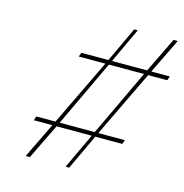

<svg xmlns="http://www.w3.org/2000/svg" viewBox="-104 -807 860 895"><g transform="rotate(15 326.0 -359.5)"><path d="M552.7 -521 398.1 -200H516.3H526.3L518.9 -180H508.9H388.7L312.8 -18L308.6 -9H291.6L296.5 -20L371.5 -180H201.9L123.1 -18L118.8 -9H98.8L103.9 -20L181.7 -180H101.9H91.9L99.3 -200H109.3H191.4L346 -521H227.6H217.6L225 -541H235H355.4L430.4 -701L434.5 -710H451.5L446.6 -699L372.6 -541H542.2L620 -701L624.3 -710H644.3L639.3 -699L562.4 -541H642H652L644.6 -521H634.6ZM532.5 -521H363.2L211.6 -200H380.9Z"/></g></svg>

Font: Nordica Plus
Style: NordicaClassicUltLtCondObl
Weight: 300
Version: Version 1.01